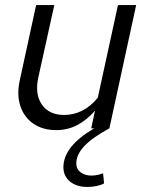

<svg xmlns="http://www.w3.org/2000/svg" viewBox="-20 -508 581 760"><path d="M326 232Q283 232 257 210.5Q231 189 231 154Q231 71 353 0H341L356 -70Q323 -32 285 -12.5Q247 7 203 7Q149 7 112 -18.5Q75 -44 60.5 -88.5Q46 -133 58 -189L123 -488H195L132 -203Q117 -136 145.5 -94.5Q174 -53 234 -53Q272 -53 305.5 -70Q339 -87 367 -121L447 -488H519L413 0Q346 36 314 70Q282 104 282 139Q282 161 299 174Q316 187 342 187Q353 187 365.5 184.5Q378 182 388 178L392 218Q379 225 361.5 228.5Q344 232 326 232Z"/></svg>

Font: Red Hat Text VF
Style: Italic
Weight: 300
Italic angle: -12°
Designer: Pentagram, MCKL
Foundry: Pentagram, MCKL
Version: Version 1.023